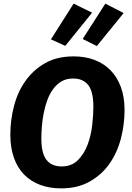

<svg xmlns="http://www.w3.org/2000/svg" viewBox="-20 -1022 729 1059"><path d="M667 -415Q667 -334 646.5 -256.5Q626 -179 583.5 -118.5Q541 -58 474.5 -20.5Q408 17 317 17Q253 17 201 -2.5Q149 -22 112.5 -59.5Q76 -97 56.5 -152.5Q37 -208 37 -279Q37 -359 57 -436.5Q77 -514 120 -575Q163 -636 228.5 -673.5Q294 -711 386 -711Q450 -711 501.5 -691.5Q553 -672 590 -634Q627 -596 647 -541Q667 -486 667 -415ZM320 -104Q375 -104 409.5 -138.5Q444 -173 463 -223.5Q482 -274 488.5 -331Q495 -388 495 -433Q495 -517 466.5 -553Q438 -589 383 -589Q346 -589 319 -573Q292 -557 272.5 -530Q253 -503 240.5 -468.5Q228 -434 221 -397.5Q214 -361 211 -325Q208 -289 208 -260Q208 -176 236.5 -140Q265 -104 320 -104ZM261 -805 386 -1002 488 -952 340 -769ZM436 -807 561 -1002 662 -950 514 -768Z"/></svg>

Font: Qjlgwqiwhsfqbnnlvksmvfsycuq
Style: Regular
Weight: 700
Italic angle: -8°
Designer: Carrois Corporate & Edenspiekermann
Foundry: Carrois Corporate GbR & Edenspiekermann AG
Version: Version 2.001